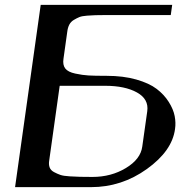

<svg xmlns="http://www.w3.org/2000/svg" viewBox="-20 -770 790 790"><path d="M682.6 -708H412.1Q385.7 -708 372.6 -707.5Q359.4 -707 338.4 -705.6Q317.4 -704.1 306.6 -699.7Q295.9 -695.3 283.7 -688Q271.5 -680.7 265.1 -668.5Q258.8 -656.2 256.8 -639.6L241.2 -528.3Q237.3 -502.9 248.5 -488.3Q259.8 -473.6 289.6 -467.3Q319.3 -460.9 344.2 -459.5Q369.1 -458 418.9 -458Q487.3 -458 540.5 -442.9Q593.8 -427.7 624.5 -404.3Q655.3 -380.9 674.3 -350.6Q693.4 -320.3 698.7 -292.5Q704.1 -264.6 700.2 -239.3Q688.5 -149.4 584.5 -74.7Q480.5 0 354.5 0H42L147.5 -750H688.5ZM182.6 -110.4Q179.7 -93.8 184.1 -81.5Q188.5 -69.3 202.1 -62Q215.8 -54.7 228.5 -50.3Q241.2 -45.9 267.1 -44.4Q293 -43 309.6 -42.5Q326.2 -42 360.4 -42Q437.5 -42 498 -78.6Q558.6 -115.2 565.4 -167L585.9 -312.5Q592.8 -362.3 543.5 -389.6Q494.1 -417 413.1 -417H225.6ZM147.5 -750Z"/></svg>

Font: okolaks
Style: BoldItalic
Weight: 600
Width: 8
Italic angle: -8°
Version: Version 000.6.0